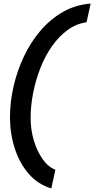

<svg xmlns="http://www.w3.org/2000/svg" viewBox="-20 -843 529 1078"><path d="M268 215Q192 192 140.5 132Q89 72 62.5 -11Q36 -94 36 -184Q36 -270 56 -357.5Q76 -445 114 -525.5Q152 -606 207 -670.5Q262 -735 332.5 -775.5Q403 -816 489 -823L466 -718Q408 -710 359.5 -674.5Q311 -639 272.5 -584.5Q234 -530 207.5 -463Q181 -396 166.5 -323.5Q152 -251 152 -180Q152 -113 170.5 -52.5Q189 8 220 51.5Q251 95 291 110Z"/></svg>

Font: Be Vietnam Pro Medium
Style: Italic
Weight: 500
Italic angle: -12°
Designer: Lam Bao, Tony Le, Vietanh Nguyen
Foundry: Yellow Type Foundry
Version: Version 1.002; ttfautohint (v1.8.3)